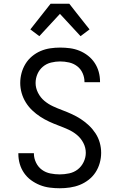

<svg xmlns="http://www.w3.org/2000/svg" viewBox="-20 -997 640 1025"><path d="M299 8Q272 8 245 4.5Q218 1 193 -9Q168 -19 146 -35Q124 -51 108.5 -73.5Q93 -96 85.5 -122Q78 -148 78 -175V-179H161V-177Q161 -152 172.5 -128.5Q184 -105 204 -90.5Q224 -76 249 -71Q274 -66 299 -66Q324 -66 349.5 -71.5Q375 -77 395 -92.5Q415 -108 426.5 -132Q438 -156 438 -181Q438 -209 425 -234Q412 -259 391 -276.5Q370 -294 344.5 -305.5Q319 -317 293.5 -326.5Q268 -336 243 -347.5Q218 -359 195 -374Q172 -389 152 -408Q132 -427 117.5 -450.5Q103 -474 95.5 -500.5Q88 -527 88 -554Q88 -581 95 -607Q102 -633 116 -656Q130 -679 151 -696.5Q172 -714 196.5 -724.5Q221 -735 247.5 -739Q274 -743 301 -743Q328 -743 354 -739.5Q380 -736 404.5 -726Q429 -716 450 -699.5Q471 -683 485.5 -661Q500 -639 507 -613.5Q514 -588 514 -561V-558H431V-560Q431 -584 421 -606.5Q411 -629 392 -643.5Q373 -658 349 -663.5Q325 -669 301 -669Q277 -669 252.5 -663Q228 -657 209 -641Q190 -625 180 -602Q170 -579 170 -554Q170 -527 183 -501.5Q196 -476 217 -458.5Q238 -441 263 -429.5Q288 -418 313.5 -408.5Q339 -399 364 -387.5Q389 -376 412 -361Q435 -346 455 -327Q475 -308 490 -285Q505 -262 512.5 -235.5Q520 -209 520 -181Q520 -154 512.5 -127Q505 -100 490 -77Q475 -54 453 -37Q431 -20 406 -10Q381 0 353.5 4Q326 8 299 8ZM190 -804 142 -840 250 -977H350L386 -931L458 -840L410 -804L300 -923Z"/></svg>

Font: Iosevka Fixed Extended
Style: Regular
Weight: 400
Width: 7
Monospace: yes
Designer: Belleve Invis
Foundry: Belleve Invis
Version: Version 24.1.1; ttfautohint (v1.8.4)